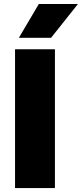

<svg xmlns="http://www.w3.org/2000/svg" viewBox="-20 -958 417 978"><path d="M56.6 -707H259.8V0H56.6ZM76.2 -765.6 177.7 -937.5H377L240.2 -765.6Z"/></svg>

Font: Wanted Sans ExtraBlack
Style: Regular
Weight: 900
Designer: Original Design by Kil Hyung-jin and Kang Hanbin, Wanted Lab, Inc; Hangeul from Source Han Sans by Jang Soo-young and Ka
Foundry: Wanted Lab, Inc.
Version: Version 1.001